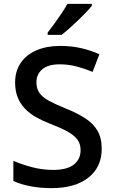

<svg xmlns="http://www.w3.org/2000/svg" viewBox="-20 -961 590 991"><path d="M505 -193Q505 -98 436 -44Q367 10 247 10Q189 10 138 0.5Q87 -9 49 -27V-131Q90 -113 144 -98.5Q198 -84 254 -84Q326 -84 361 -111.5Q396 -139 396 -186Q396 -218 379.5 -240.5Q363 -263 328.5 -282Q294 -301 237 -323Q198 -338 165.5 -356.5Q133 -375 109 -400Q85 -425 71.5 -458Q58 -491 58 -535Q58 -594 87 -636.5Q116 -679 168.5 -701.5Q221 -724 291 -724Q349 -724 398.5 -712.5Q448 -701 493 -681L458 -590Q417 -607 375 -618Q333 -629 288 -629Q229 -629 198.5 -603.5Q168 -578 168 -536Q168 -504 183 -482Q198 -460 230.5 -442Q263 -424 317 -402Q377 -378 419 -351Q461 -324 483 -286.5Q505 -249 505 -193ZM454 -931Q443 -917 424 -897Q405 -877 382.5 -855.5Q360 -834 338 -814.5Q316 -795 298 -781H226V-793Q241 -812 260 -838Q279 -864 297.5 -891.5Q316 -919 328 -941H454Z"/></svg>

Font: Noto Sans Kawi Medium
Style: Regular
Weight: 500
Designer: Fadhl Haqq
Version: Version 1.000